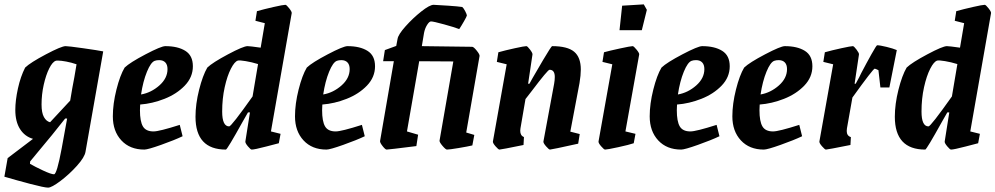

<svg xmlns="http://www.w3.org/2000/svg" viewBox="-47 -675 4552 878"><path d="M425 -440 344 19Q340 44 305 83Q270 122 229.5 152.5Q189 183 173 183Q156 183 91.5 166Q27 149 -27 133L-12 48L104 -40Q66 -51 44.5 -85Q23 -119 23 -172Q23 -216 35 -270.5Q47 -325 68 -366Q92 -389 163 -426.5Q234 -464 253 -464Q266 -464 333 -454.5Q400 -445 425 -440ZM143 -197Q143 -159 154 -139.5Q165 -120 182 -116L274 -215Q283 -271 293 -322L303 -381Q280 -389 256 -393.5Q232 -398 218 -398Q210 -398 208 -397Q193 -392 178 -362Q163 -332 153 -287.5Q143 -243 143 -197ZM235 4 260 -133H251Q194 -60 124 23L91 63L90 74Q112 87 149.5 104.5Q187 122 200 122Q213 122 235 4Z M594 -197Q593 -188 593 -171Q593 -120 606.5 -97Q620 -74 655 -74Q681 -74 775 -104L788 -52Q750 -34 689.5 -12.5Q629 9 613 9Q547 9 508 -33Q469 -75 469 -143Q469 -200 485.5 -265.5Q502 -331 523 -366Q547 -389 618.5 -426.5Q690 -464 709 -464Q766 -464 800.5 -442.5Q835 -421 835 -372Q835 -322 798 -283.5Q761 -245 705 -223Q649 -201 594 -197ZM598 -243Q644 -251 681.5 -284Q719 -317 719 -359Q719 -379 709 -389.5Q699 -400 681 -400Q669 -400 661 -397Q643 -391 625 -347Q607 -303 598 -243Z M1287 -615 1192 -74 1236 -63 1228 -20Q1224 -19 1170.5 -5Q1117 9 1104 9Q1099 9 1086.5 -6Q1074 -21 1075 -28L1096 -161H1087L1063 -119Q992 9 986 9Q847 9 847 -141Q847 -199 863.5 -264.5Q880 -330 901 -366Q925 -389 995.5 -426.5Q1066 -464 1085 -464Q1096 -464 1145 -457L1164 -569L1121 -580L1128 -624Q1160 -633 1204 -643Q1248 -653 1258 -653Q1263 -653 1275.5 -637Q1288 -621 1287 -615ZM1108 -234 1133 -382Q1104 -391 1076.5 -395.5Q1049 -400 1041 -398Q1026 -394 1009 -361Q992 -328 980.5 -276Q969 -224 969 -165Q969 -97 1001 -97Q1011 -97 1108 -234Z M1427 -197Q1426 -188 1426 -171Q1426 -120 1439.5 -97Q1453 -74 1488 -74Q1514 -74 1608 -104L1621 -52Q1583 -34 1522.5 -12.5Q1462 9 1446 9Q1380 9 1341 -33Q1302 -75 1302 -143Q1302 -200 1318.5 -265.5Q1335 -331 1356 -366Q1380 -389 1451.5 -426.5Q1523 -464 1542 -464Q1599 -464 1633.5 -442.5Q1668 -421 1668 -372Q1668 -322 1631 -283.5Q1594 -245 1538 -223Q1482 -201 1427 -197ZM1431 -243Q1477 -251 1514.5 -284Q1552 -317 1552 -359Q1552 -379 1542 -389.5Q1532 -400 1514 -400Q1502 -400 1494 -397Q1476 -391 1458 -347Q1440 -303 1431 -243Z M2146 -419 2085 -69 2122 -58 2113 -10Q2092 -5 2050 2Q2008 9 1997 9Q1991 9 1976.5 -8Q1962 -25 1963 -32L2026 -394L1870 -395L1814 -74L1865 -59L1857 -7Q1730 9 1721 9Q1715 9 1702.5 -7Q1690 -23 1691 -30L1754 -395H1705L1713 -446L1765 -465L1771 -497Q1774 -517 1807.5 -554.5Q1841 -592 1879.5 -622.5Q1918 -653 1936 -653Q1959 -652 2003 -649Q2047 -646 2067 -643Q2073 -638 2080.5 -623.5Q2088 -609 2088 -604Q2087 -599 2075 -578Q2063 -557 2053 -542Q2033 -550 1984 -563.5Q1935 -577 1924 -577Q1916 -577 1906 -561Q1896 -545 1892 -524L1882 -464L2112 -461Q2119 -461 2133 -443.5Q2147 -426 2146 -419Z M2561 -73 2604 -62 2597 -18Q2475 9 2468 9Q2463 9 2450 -6Q2437 -21 2438 -28L2487 -292Q2490 -309 2490 -323Q2490 -356 2466 -356Q2458 -356 2384 -258Q2374 -246 2356 -222L2333 -88Q2332 -84 2332 -77Q2332 -55 2349 -48L2347 -12Q2244 9 2237 9Q2232 9 2219 -6Q2206 -21 2207 -28L2270 -381L2225 -392L2232 -436Q2264 -445 2307.5 -454.5Q2351 -464 2360 -464Q2365 -464 2377 -448Q2389 -432 2388 -426L2368 -292H2374L2389 -319Q2399 -337 2436.5 -400.5Q2474 -464 2478 -464Q2548 -464 2578.5 -438.5Q2609 -413 2609 -357Q2609 -331 2603 -295Z M2690 -28 2753 -381 2708 -392 2715 -436Q2740 -443 2788.5 -453.5Q2837 -464 2846 -464Q2851 -464 2864 -448Q2877 -432 2876 -426L2813 -74L2859 -63L2851 -20Q2831 -13 2780.5 -2Q2730 9 2720 9Q2715 9 2702 -6Q2689 -21 2690 -28ZM2798 -649 2897 -655 2911 -630 2888 -537H2786Z M3049 -197Q3048 -188 3048 -171Q3048 -120 3061.5 -97Q3075 -74 3110 -74Q3136 -74 3230 -104L3243 -52Q3205 -34 3144.5 -12.5Q3084 9 3068 9Q3002 9 2963 -33Q2924 -75 2924 -143Q2924 -200 2940.5 -265.5Q2957 -331 2978 -366Q3002 -389 3073.5 -426.5Q3145 -464 3164 -464Q3221 -464 3255.5 -442.5Q3290 -421 3290 -372Q3290 -322 3253 -283.5Q3216 -245 3160 -223Q3104 -201 3049 -197ZM3053 -243Q3099 -251 3136.5 -284Q3174 -317 3174 -359Q3174 -379 3164 -389.5Q3154 -400 3136 -400Q3124 -400 3116 -397Q3098 -391 3080 -347Q3062 -303 3053 -243Z M3427 -197Q3426 -188 3426 -171Q3426 -120 3439.5 -97Q3453 -74 3488 -74Q3514 -74 3608 -104L3621 -52Q3583 -34 3522.5 -12.5Q3462 9 3446 9Q3380 9 3341 -33Q3302 -75 3302 -143Q3302 -200 3318.5 -265.5Q3335 -331 3356 -366Q3380 -389 3451.5 -426.5Q3523 -464 3542 -464Q3599 -464 3633.5 -442.5Q3668 -421 3668 -372Q3668 -322 3631 -283.5Q3594 -245 3538 -223Q3482 -201 3427 -197ZM3431 -243Q3477 -251 3514.5 -284Q3552 -317 3552 -359Q3552 -379 3542 -389.5Q3532 -400 3514 -400Q3502 -400 3494 -397Q3476 -391 3458 -347Q3440 -303 3431 -243Z M4054 -446 4020 -275H3979L3970 -354Q3956 -361 3953 -361Q3946 -361 3851 -229L3826 -88Q3825 -83 3825 -76Q3825 -54 3844 -48L3842 -12Q3737 9 3730 9Q3725 9 3712 -6Q3699 -21 3700 -28L3763 -381L3718 -392L3725 -436Q3757 -445 3800.5 -454.5Q3844 -464 3853 -464Q3858 -464 3870 -448Q3882 -432 3881 -426L3861 -292H3866Q3887 -330 3891 -340Q3915 -386 3938 -427Q3961 -468 3964 -468Q3977 -468 4007.5 -460.5Q4038 -453 4054 -446Z M4485 -615 4390 -74 4434 -63 4426 -20Q4422 -19 4368.5 -5Q4315 9 4302 9Q4297 9 4284.5 -6Q4272 -21 4273 -28L4294 -161H4285L4261 -119Q4190 9 4184 9Q4045 9 4045 -141Q4045 -199 4061.5 -264.5Q4078 -330 4099 -366Q4123 -389 4193.5 -426.5Q4264 -464 4283 -464Q4294 -464 4343 -457L4362 -569L4319 -580L4326 -624Q4358 -633 4402 -643Q4446 -653 4456 -653Q4461 -653 4473.5 -637Q4486 -621 4485 -615ZM4306 -234 4331 -382Q4302 -391 4274.5 -395.5Q4247 -400 4239 -398Q4224 -394 4207 -361Q4190 -328 4178.5 -276Q4167 -224 4167 -165Q4167 -97 4199 -97Q4209 -97 4306 -234Z"/></svg>

Font: Grenze SemiBold
Style: Italic
Weight: 600
Italic angle: -10°
Designer: Renata Polastri
Foundry: Omnibus-Type
Version: Version 1.002; ttfautohint (v1.8)